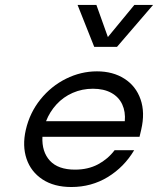

<svg xmlns="http://www.w3.org/2000/svg" viewBox="-20 -751 644 782"><path d="M85 -221.7Q101.1 -292 144.8 -346.2Q188.5 -400.4 249 -430.4Q309.6 -460.4 375 -460.4Q439.9 -460.4 486.8 -430.4Q533.7 -400.4 552.5 -346.4Q571.3 -292.5 555.2 -223.1L548.3 -193.8H152.8Q149.9 -132.8 183.3 -96.4Q216.8 -60.1 285.6 -60.1Q338.4 -60.1 378.9 -81.5Q419.4 -103 446.8 -139.2H526.4Q485.8 -70.8 419.2 -30Q352.5 10.7 270.5 10.7Q200.2 10.7 153.1 -20.3Q106 -51.3 88.1 -104.2Q70.3 -157.2 85 -221.7ZM488.3 -257.3Q491.7 -295.9 477.8 -325.9Q463.9 -356 433.3 -372.8Q402.8 -389.6 358.4 -389.6Q314.5 -389.6 276.1 -372.8Q237.8 -356 210.2 -325.9Q182.6 -295.9 167.5 -257.3ZM295.9 -731H372.6L419.4 -600.1L527.3 -731H603.5L456.5 -560.1H363.8Z"/></svg>

Font: Glacial Indifference
Style: Italic
Weight: 400
Designer: Alfredo Marco Pradil
Foundry: Alfredo Marco Pradil
Version: Version 1.312